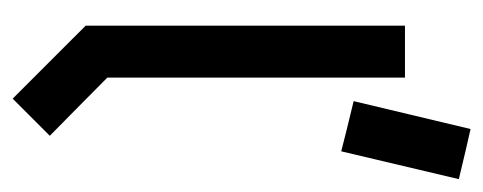

<svg xmlns="http://www.w3.org/2000/svg" viewBox="-250 -514 763 303"><g transform="rotate(90 131.5 -362.5)"><path d="M135.7 -1 20.5 -116.2V-620.1H102.5V-150.4Q132.8 -120.1 194.3 -59.6ZM262.7 -705.1Q248 -643.6 218.8 -519.5Q192.4 -526.4 139.6 -539.1L183.6 -723.6Q210 -717.8 262.7 -705.1Z"/></g></svg>

Font: mr_KirucoupageG
Style: Regular
Weight: 400
Designer: Jan Henkel
Version: Version 1.00 May 25, 2020, initial release